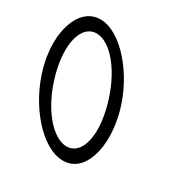

<svg xmlns="http://www.w3.org/2000/svg" viewBox="-245 -924 1045 1089"><g transform="rotate(30 277.5 -379.5)"><path d="M-42.8 -380C13.7 -169 176.6 21 316.6 21C317 21 317.3 21 317.7 21C457.5 21 513.1 -171.2 456.4 -382.8C400.7 -590.7 239.4 -780 102 -780C-36.7 -779 -99.1 -590 -42.8 -380ZM37.2 -380C-13.2 -568 29.4 -700 123.4 -700C218.2 -699 327.5 -565.5 378.2 -376.3C428.5 -188.3 386.6 -59 295.2 -59C294.8 -59 294.5 -59 294.1 -59C201.6 -59 87.6 -191.7 37.2 -380Z"/></g></svg>

Font: Nordica Advanced
Style: RegularLObl
Weight: 300
Version: Version 1.07